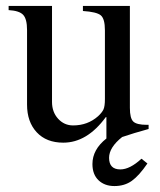

<svg xmlns="http://www.w3.org/2000/svg" viewBox="-20 -470 540 646"><path d="M338 -4V-76H336Q273 10 193 10Q136 10 103.5 -25Q71 -60 71 -118V-369Q71 -406 58 -420Q45 -434 9 -436V-450H155V-127Q155 -93 175.5 -70.5Q196 -48 226 -48Q275 -48 310 -79Q323 -91 328 -101.5Q333 -112 333 -137V-368Q333 -407 319 -418.5Q305 -430 259 -433V-450H417V-107Q417 -72 428.5 -61Q440 -50 474 -50H480V-36Q429 -22 391 -9Q347 26 347 61Q347 100 385 100Q417 100 456 64L476 80Q448 121 423.5 138.5Q399 156 365 156Q332 156 311.5 136.5Q291 117 291 82Q291 33 338 -4Z"/></svg>

Font: STIX Math
Style: Regular
Weight: 400
Designer: MicroPress Inc., with final additions and corrections provided by Coen Hoffman, Elsevier (retired)
Version: Version 1.1.1